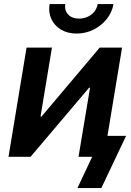

<svg xmlns="http://www.w3.org/2000/svg" viewBox="-20 -784 653 960"><path d="M500 0H372.6L430.2 -345.2H425.3L132.8 0H22.5L112.8 -545.9H239.7L182.6 -201.2H187.5L478.5 -545.9H590.3ZM362.8 -616.2Q317.9 -616.2 284.9 -636Q252 -655.8 236.6 -689.2Q221.2 -722.7 228 -763.7H306.6Q301.3 -731.9 320.8 -711.4Q340.3 -690.9 375.5 -690.9Q398.4 -690.9 418.5 -700.2Q438.5 -709.5 451.7 -725.8Q464.8 -742.2 468.3 -763.7H547.4Q540.5 -722.7 513.7 -689Q486.8 -655.3 447.5 -635.7Q408.2 -616.2 362.8 -616.2ZM367.2 156.2 440.9 0H403.8L421.4 -104.5H610.4L486.8 156.2Z"/></svg>

Font: Inter SemiBold
Style: Italic
Weight: 600
Italic angle: -9.3988°
Designer: Rasmus Andersson
Foundry: rsms
Version: Version 4.001;git-66647c0bb